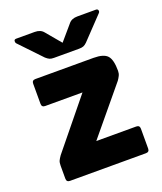

<svg xmlns="http://www.w3.org/2000/svg" viewBox="-107 -611 575 682"><g transform="rotate(-20 180.5 -270.0)"><path d="M184 -470 232 -526Q243 -540 265 -540H335Q342 -540 343.5 -534.5Q345 -529 341 -525L262 -442Q255 -435 248.5 -432.5Q242 -430 232 -430H137Q127 -430 121 -432.5Q115 -435 107 -442L28 -525Q25 -529 26 -534.5Q27 -540 34 -540H104Q126 -540 137 -526ZM177 -101H328Q341 -101 341 -88V-13Q341 0 328 0H41Q28 0 28 -13V-62Q28 -74 31 -80.5Q34 -87 41 -97L190 -280H49Q36 -280 36 -293V-369Q36 -382 49 -382H269Q307 -382 321 -366.5Q335 -351 335 -309Q335 -299 331 -291Q327 -283 322 -276Z"/></g></svg>

Font: Zain ExtraBold
Style: Regular
Weight: 800
Designer: Zain,Boutros
Foundry: Mobile Telecommunications Company (Zain), 2024
Version: Version 1.50; ttfautohint (v1.8.4)